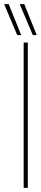

<svg xmlns="http://www.w3.org/2000/svg" viewBox="-71 -905 197 925"><path d="M43 0V-700H63V0ZM87 -736 24 -885H46L106 -736ZM12 -736 -51 -885H-29L31 -736Z"/></svg>

Font: Georama ExtraCondensed Thin
Style: Regular
Weight: 100
Width: 2
Designer: Jean-Baptiste Levee
Foundry: Production Type
Version: Version 1.001